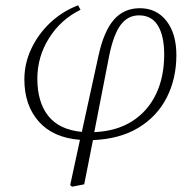

<svg xmlns="http://www.w3.org/2000/svg" viewBox="-20 -516 705 725"><path d="M252 189 245 183 282 12Q180 4 126 -57.5Q72 -119 72 -216Q72 -276 98 -331.5Q124 -387 169.5 -430Q215 -473 275 -496L284 -479Q210 -443 165.5 -372.5Q121 -302 121 -219Q121 -130 162.5 -78Q204 -26 289 -18L352 -306Q372 -398 410 -441.5Q448 -485 508 -485Q571 -485 608.5 -437Q646 -389 646 -308Q646 -219 609.5 -147.5Q573 -76 502.5 -33.5Q432 9 331 13L298 180ZM392 -304 336 -17Q421 -21 479.5 -58.5Q538 -96 569 -160.5Q600 -225 600 -310Q600 -380 576.5 -419Q553 -458 505 -458Q462 -458 435 -421Q408 -384 392 -304Z"/></svg>

Font: Source Serif Pro Light
Style: Italic
Weight: 300
Italic angle: -12°
Designer: Frank Grießhammer
Foundry: Adobe Systems Incorporated
Version: Version 3.001;hotconv 1.0.111;makeotfexe 2.5.65597